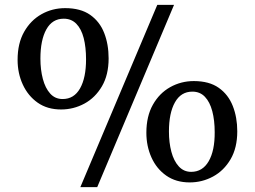

<svg xmlns="http://www.w3.org/2000/svg" viewBox="-20 -771 1050 791"><path d="M311 0 628 -751H697L380.5 0ZM231.5 -320Q175 -320 135.2 -348Q95.5 -376 74 -422.5Q52.5 -469 52.5 -524.5Q52.5 -592.5 79.5 -640Q106.5 -687.5 151 -712.5Q195.5 -737.5 248.5 -737.5Q312 -737.5 351.5 -709.8Q391 -682 409.2 -635.2Q427.5 -588.5 427.5 -530.5Q427.5 -462.5 400 -415.5Q372.5 -368.5 327.8 -344.2Q283 -320 231.5 -320ZM238 -363Q285 -363 309.8 -406.8Q334.5 -450.5 334.5 -526.5Q334.5 -576.5 324.8 -614.2Q315 -652 294.5 -673Q274 -694 242.5 -694Q195.5 -694 171 -650Q146.5 -606 146.5 -529.5Q146.5 -484 156.5 -446Q166.5 -408 186.8 -385.5Q207 -363 238 -363ZM761.5 -19.5Q705 -19.5 665 -47.5Q625 -75.5 604 -122.2Q583 -169 583 -224Q583 -292 609.8 -339.5Q636.5 -387 681.2 -412Q726 -437 778.5 -437Q842 -437 881.2 -409.2Q920.5 -381.5 939 -334.5Q957.5 -287.5 957.5 -230Q957.5 -162 930 -115Q902.5 -68 857.8 -43.8Q813 -19.5 761.5 -19.5ZM767.5 -63Q814.5 -63 839.8 -106.8Q865 -150.5 864.5 -226Q864.5 -275.5 854.5 -313.2Q844.5 -351 824.2 -372.2Q804 -393.5 772.5 -393.5Q725.5 -393.5 700.8 -349.5Q676 -305.5 676 -229.5Q676 -183.5 686 -145.8Q696 -108 716.5 -85.5Q737 -63 767.5 -63Z"/></svg>

Font: Merriweather 60pt Medium
Style: Regular
Weight: 500
Version: Version 2.100